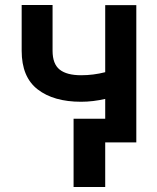

<svg xmlns="http://www.w3.org/2000/svg" viewBox="-20 -566 625 763"><path d="M521.7 -545.5V0H398.1V-172.9Q375.4 -167.6 350.9 -164.6Q326.3 -161.6 302.2 -161.6Q193.2 -161.6 129.6 -210.8Q66.1 -259.9 66.1 -364.3V-546.2H188.9V-364.3Q188.9 -311.8 217.2 -289.4Q245.4 -267 302.2 -267Q327.4 -267 351 -270.1Q374.6 -273.1 398.1 -279.1V-545.5ZM398.1 -94.1V177.2H272.4V-94.1Z"/></svg>

Font: Inter UI Semi Bold
Style: Regular
Weight: 600
Designer: Rasmus Andersson
Foundry: rsms
Version: 3.2;8d6f07862